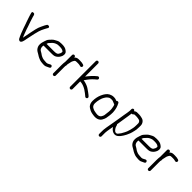

<svg xmlns="http://www.w3.org/2000/svg" viewBox="183 -1836 3159 3159"><g transform="rotate(45 1762.0 -256.5)"><path d="M43.2 -465.3C45.7 -457.8 47.3 -452.4 47.9 -449.6C52.4 -428 59.9 -412.6 67 -387.2C76.4 -354.7 101.6 -289.1 111.5 -259.1L128.5 -208.1C140.6 -171.4 184.5 -58.2 203.6 -27.6C207.5 -20.8 216 -13.7 226.2 -9.6C254.7 2.3 266.9 -27 269.5 -30.5C275.6 -39.3 274.6 -44.1 278.1 -52.5C282.1 -62.7 286.4 -83.3 292.5 -117.4C298.6 -151.5 309.1 -200.6 323.6 -264.5C338.1 -326.3 350.7 -367.6 360.3 -386.7C380.6 -428.2 381.7 -433.6 405.9 -477.2L412.7 -487L412.9 -487.9C422.6 -501.9 414.6 -516.7 402.9 -522.6C392.2 -526 376 -525.5 366.8 -517.9L359.7 -507C349.6 -491.7 339.7 -473 329.8 -451C317.1 -422.2 312 -416.2 297.5 -378.1C289.4 -355.9 278.6 -310.6 264.2 -240.2C249.8 -168.8 240.8 -122.5 237.1 -100.7C235.9 -94.9 234.8 -89.9 233.5 -84.9C214.9 -130.9 204.2 -153.8 178.9 -226.1L163.1 -275.9C152.2 -308.7 142.3 -336.8 133.8 -359.5C120.4 -397 118.8 -412 107.1 -443.5C104.2 -450.4 102 -487.1 81.6 -497C67.8 -500.1 51.4 -498.9 44.5 -493.5C39.7 -485 40 -474.9 43.2 -465.3Z M591.2 -317C593.6 -321.1 605.9 -335.2 627.8 -356.7C646.5 -379 673 -395.3 709 -405.9C716.9 -408.3 735.4 -410 762.6 -410C797.5 -410 832.5 -405.1 848 -389.7C860.8 -377.7 857.4 -386.7 857.4 -366C857.4 -358.6 856 -352 852.8 -344.6C842.5 -319 830.6 -304.7 817.9 -298.5L817.3 -298.2L816.8 -297.9C808.6 -292.5 787.8 -288.5 755.4 -288.5L579.9 -288.5C582.9 -298.4 586.5 -308.9 591.2 -317ZM755.4 -233.5C802 -233.5 830.6 -238.6 861.7 -268.2C883.6 -285.2 912.4 -330.9 912.4 -366.5C912.4 -399.8 905.3 -411.2 883.1 -429.4C849 -458.9 812.5 -465 758 -465C719.5 -465 690.5 -460.3 670.4 -448.7C657.5 -441.7 644.8 -434.8 632.2 -428.1C603.8 -414 580.1 -384.2 563.6 -366.6C542.8 -344.3 534.6 -327.4 524.7 -291.3C515 -255.2 507 -243.6 507 -199C507 -167.2 518.7 -138.2 541 -113.2C559.9 -92.1 582.9 -84.4 599.5 -73.2C615.2 -62.5 629.3 -55.3 643 -46.4C658.4 -36.2 686 -28.4 699.4 -22.2C710.8 -17 734.5 -14.6 776.3 -11.5L776.6 -11.5H799.5C820.5 -11.5 842.8 -19.7 869.4 -34.8L890.4 -44.8C897.4 -48.3 903.8 -53.6 906.1 -62.2C908 -69.5 906.1 -76.7 902.9 -82.5C888.4 -109 863.1 -93.9 846.7 -83C828.8 -72 812.7 -66.5 798.4 -66.5C771.9 -66.5 746.1 -70.3 724.9 -72.4C707.2 -74.2 709.4 -77.4 683.9 -85.8C672.3 -89.7 653.3 -101 628.4 -119.8C620.7 -125.2 612.7 -129.7 604.7 -133.4C578.1 -145.5 562 -172.1 562 -207.5C562 -220.3 563.4 -225.4 565.4 -233.5Z M1007 -298.9C1003.2 -273.7 1001 -244.4 1001 -216.6V-24.1C1001 -9.8 1013.5 2 1028.5 2C1043.5 2 1056 -9.8 1056 -24V-215.8C1056 -227.6 1056.3 -238.7 1057 -249.2L1057 -249.5V-251.8C1059.2 -254.8 1062 -261.5 1062 -266.9V-294.4C1063.6 -304.3 1066.8 -319.7 1071.7 -338.8C1077.8 -363.2 1077.9 -374.3 1086.2 -387.4C1103.4 -414.5 1101.8 -428 1141.5 -428H1176C1190.7 -428 1204.1 -426.4 1216.3 -423.2C1229.6 -419.7 1239.8 -416.2 1250.1 -421.3C1265 -428.8 1268.1 -446.2 1262 -458.3C1258.9 -464.4 1255.5 -468.5 1244.8 -471.7C1226.4 -479.2 1199.1 -483 1164.7 -483H1135.5C1105.8 -483 1080.9 -472.8 1063.4 -452C1062.8 -451.3 1062.6 -451.1 1062 -450.3V-455.5C1062 -470.5 1049.5 -483 1034.5 -483C1019.5 -483 1007 -470.5 1007 -455.5Z M1354 -64.5C1354 -49.5 1366.5 -37 1381.5 -37C1396.5 -37 1409 -49.5 1409 -64.5V-241.1C1409 -241.1 1410.3 -241.8 1412 -242.9C1454.1 -241.9 1500.7 -226.9 1549.4 -197C1586.1 -172.1 1611.8 -153 1625.2 -141.1L1645.4 -123.9C1659.5 -112.3 1676.7 -118.2 1684.8 -128.5C1692.7 -138.5 1693.3 -155.3 1680.5 -166L1661.6 -182.9C1644.2 -197.7 1613.3 -219.9 1567.5 -250.6C1538 -270.2 1481.1 -291.3 1435.2 -296.7C1446.1 -313.2 1466.6 -339.6 1469.6 -343.6C1502.3 -387.6 1538.1 -424.6 1577.1 -454.6L1577.4 -454.9L1586.7 -463.2C1600.6 -475.8 1596.9 -493.9 1587.7 -503.4C1579.1 -512.3 1562.6 -516.3 1549.8 -504.8L1540.8 -496.8C1534.9 -491.6 1526 -484 1514.4 -474.1C1494.3 -457 1458.9 -417.7 1443.7 -398.8C1436.5 -389.8 1423.5 -374.5 1409 -355.8V-660.5C1409 -675.5 1396.5 -688 1381.5 -688C1366.5 -688 1354 -675.5 1354 -660.5Z M2079.4 -357.2C2083 -349.1 2088.2 -326.2 2093.1 -290.9C2097.7 -257.6 2094.5 -204.5 2082.8 -133C2081 -122.2 2073.9 -105.2 2060.9 -84.1C2045.7 -60.2 2015.5 -49.1 1963.9 -57.4C1921.1 -64.2 1911.2 -64.1 1867.1 -88.1C1845.9 -103.3 1834 -126.3 1834 -160.2C1834 -219.3 1855.3 -296.8 1876.2 -326.3C1882.1 -334.6 1887.4 -342.7 1893.9 -353.5C1904.9 -368.4 1915 -373.8 1934.3 -389C1940.3 -393.7 1955.3 -398 1979.6 -398C2007.4 -398 2011.6 -398.1 2038.6 -384.7C2053.5 -377.7 2064.1 -373.2 2073.4 -370.6C2074.3 -368.6 2076.9 -362.8 2079.4 -357.2ZM2054.1 -437.1C2032 -446 2019.6 -453 1979.6 -453C1926.2 -453 1873.8 -422.7 1849.1 -384.4L1830.1 -355.9C1823.4 -345.9 1817 -332.7 1810.9 -317.2C1789.7 -267.8 1779 -214.5 1779 -158.5C1779 -120.9 1789.7 -88.6 1811.5 -63.3C1821.5 -51.8 1841.1 -39.9 1871.7 -24.2C1885.6 -17 1903.5 -11.8 1926.8 -7.2L1956.7 -2.6C2024.6 7.7 2078.5 -8.5 2108.2 -56.1C2123.7 -83.2 2133 -104.2 2136 -121.9C2143.4 -165.6 2151 -200 2151 -262.5V-262.9L2151 -263.2C2148 -314.2 2139.5 -356.5 2125 -390.4C2121.9 -397.6 2121.4 -403.1 2114.3 -413.9L2106.2 -432C2100.1 -448 2083.4 -451.9 2068.1 -446.2C2063.3 -444.4 2060.1 -442.2 2056.4 -436.2C2055.9 -436.4 2054.9 -436.8 2054.1 -437.1Z M2335.9 -172.6C2342.7 -220.9 2363.7 -357.8 2371.6 -399.2C2374.8 -416 2376.8 -428.7 2377.4 -438C2378 -446 2379.2 -455.9 2380.1 -465.7C2387.2 -463.8 2395.6 -465.3 2402 -470.8L2412 -479.7C2420.5 -486.6 2427.3 -489 2430.8 -489H2478.5C2486.3 -489 2497.1 -486.2 2508.5 -485.5C2516.8 -485 2529.8 -481 2540.1 -478.8C2548.2 -477 2559.1 -466.9 2566.1 -453.7L2570.3 -441.1C2571.6 -437.3 2572.2 -433.5 2572.2 -429.5V-392.5C2572.2 -328.8 2564.2 -308.8 2554.6 -265.6C2535.9 -202 2536.9 -207.7 2519.4 -171.3C2501.1 -132.2 2479.6 -98.9 2454.1 -71.3C2446.3 -62.9 2437.5 -59 2426.1 -59C2422.3 -59 2419.1 -59.3 2415.8 -59.9C2401.1 -62.1 2382.6 -77.2 2362 -111C2357.1 -118.6 2351.1 -133.8 2345.5 -156.2C2344.3 -162.4 2341.6 -168 2335.9 -172.6ZM2355.3 -544C2340.3 -544 2327.8 -531.5 2327.8 -516.5V-486.5C2327.8 -481.2 2327.3 -474.9 2326.4 -467.6C2323.8 -448.3 2323.5 -437.6 2319.6 -419.1C2310.5 -377.2 2308.4 -348.7 2299.1 -295.8C2288.8 -237.4 2285.5 -208.2 2276 -159.1C2269.1 -123.5 2257 -48.2 2250.2 -12.5C2241.7 31.9 2240.8 62.5 2240.8 110.5V147.5C2240.8 163.1 2253.3 175 2268.3 175C2283.3 175 2295.8 163.1 2295.8 147.5V110.5C2295.8 92.5 2294.4 78.3 2295.7 64.2C2298.9 32.2 2299.9 11.6 2307.6 -26.3C2312.6 -51 2316.1 -72.7 2319.8 -94.3C2348.1 -50.8 2384.4 -25.2 2427 -25.2C2451 -25.2 2473.6 -36.3 2494.3 -56.3L2494.6 -56.6L2494.9 -56.9C2502.2 -65.2 2509 -72.4 2515.5 -78.7L2516.2 -79.3L2516.7 -80C2536.3 -105.1 2553.7 -132.8 2569 -163C2613.2 -251 2611.2 -291.9 2614.6 -290.9C2623.2 -317.7 2627.2 -353.3 2627.2 -398.1V-433.6C2627.2 -477.9 2596.2 -521.4 2555.7 -531.1L2535.7 -536.1C2518.1 -540.5 2498.8 -544 2479.9 -544H2432.7C2414.8 -544 2397.1 -536.2 2380.5 -522.7C2377.6 -534.5 2367.7 -544 2355.3 -544Z M2801.2 -317C2803.6 -321.1 2815.9 -335.2 2837.8 -356.7C2856.5 -379 2883 -395.3 2919 -405.9C2926.9 -408.3 2945.4 -410 2972.6 -410C3007.5 -410 3042.5 -405.1 3058 -389.7C3070.8 -377.7 3067.4 -386.7 3067.4 -366C3067.4 -358.6 3066 -352 3062.8 -344.6C3052.5 -319 3040.6 -304.7 3027.9 -298.5L3027.3 -298.2L3026.8 -297.9C3018.6 -292.5 2997.8 -288.5 2965.4 -288.5L2789.9 -288.5C2792.9 -298.4 2796.5 -308.9 2801.2 -317ZM2965.4 -233.5C3012 -233.5 3040.6 -238.6 3071.7 -268.2C3093.6 -285.2 3122.4 -330.9 3122.4 -366.5C3122.4 -399.8 3115.3 -411.2 3093.1 -429.4C3059 -458.9 3022.5 -465 2968 -465C2929.5 -465 2900.5 -460.3 2880.4 -448.7C2867.5 -441.7 2854.8 -434.8 2842.2 -428.1C2813.8 -414 2790.1 -384.2 2773.6 -366.6C2752.8 -344.3 2744.6 -327.4 2734.7 -291.3C2725 -255.2 2717 -243.6 2717 -199C2717 -167.2 2728.7 -138.2 2751 -113.2C2769.9 -92.1 2792.9 -84.4 2809.5 -73.2C2825.2 -62.5 2839.3 -55.3 2853 -46.4C2868.4 -36.2 2896 -28.4 2909.4 -22.2C2920.8 -17 2944.5 -14.6 2986.3 -11.5L2986.6 -11.5H3009.5C3030.5 -11.5 3052.8 -19.7 3079.4 -34.8L3100.4 -44.8C3107.4 -48.3 3113.8 -53.6 3116.1 -62.2C3118 -69.5 3116.1 -76.7 3112.9 -82.5C3098.4 -109 3073.1 -93.9 3056.7 -83C3038.8 -72 3022.7 -66.5 3008.4 -66.5C2981.9 -66.5 2956.1 -70.3 2934.9 -72.4C2917.2 -74.2 2919.4 -77.4 2893.9 -85.8C2882.3 -89.7 2863.3 -101 2838.4 -119.8C2830.7 -125.2 2822.7 -129.7 2814.7 -133.4C2788.1 -145.5 2772 -172.1 2772 -207.5C2772 -220.3 2773.4 -225.4 2775.4 -233.5Z M3217 -298.9C3213.2 -273.7 3211 -244.4 3211 -216.6V-24.1C3211 -9.8 3223.5 2 3238.5 2C3253.5 2 3266 -9.8 3266 -24V-215.8C3266 -227.6 3266.3 -238.7 3267 -249.2L3267 -249.5V-251.8C3269.2 -254.8 3272 -261.5 3272 -266.9V-294.4C3273.6 -304.3 3276.8 -319.7 3281.7 -338.8C3287.8 -363.2 3287.9 -374.3 3296.2 -387.4C3313.4 -414.5 3311.8 -428 3351.5 -428H3386C3400.7 -428 3414.1 -426.4 3426.3 -423.2C3439.6 -419.7 3449.8 -416.2 3460.1 -421.3C3475 -428.8 3478.1 -446.2 3472 -458.3C3468.9 -464.4 3465.5 -468.5 3454.8 -471.7C3436.4 -479.2 3409.1 -483 3374.7 -483H3345.5C3315.8 -483 3290.9 -472.8 3273.4 -452C3272.8 -451.3 3272.6 -451.1 3272 -450.3V-455.5C3272 -470.5 3259.5 -483 3244.5 -483C3229.5 -483 3217 -470.5 3217 -455.5Z"/></g></svg>

Font: MewTooHand
Style: BdCond
Weight: 400
Designer: Mew Too, Robert Jablonski
Version: Version 0.77